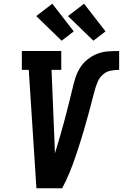

<svg xmlns="http://www.w3.org/2000/svg" viewBox="-20 -1008 658 1028"><path d="M175 0 134 -634H97V-735H308V-634H256L272 -245Q272 -231 273 -216.5Q274 -202 274 -187Q283 -216 291.5 -244.5Q300 -273 308 -301.5Q316 -330 324 -359Q332 -388 339 -416.5Q346 -445 353.5 -473.5Q361 -502 367.5 -531Q374 -560 383 -589Q392 -618 408 -644Q424 -670 449 -690Q474 -710 502 -720.5Q530 -731 559.5 -733Q589 -735 618 -735V-634Q596 -634 572.5 -629.5Q549 -625 531 -609Q513 -593 503.5 -571Q494 -549 488 -527Q482 -505 476 -482.5Q470 -460 464.5 -438Q459 -416 452.5 -393.5Q446 -371 440 -349Q434 -327 427.5 -305Q421 -283 414 -261Q407 -239 400 -217Q393 -195 385.5 -173Q378 -151 370 -129Q362 -107 353 -85.5Q344 -64 334 -42.5Q324 -21 313 0ZM480 -790 344 -922 430 -988 545 -840ZM310 -790 174 -922 260 -988 375 -840Z"/></svg>

Font: Iosevka Slab Extended Oblique
Style: Bold
Weight: 700
Width: 7
Italic angle: -9°
Monospace: yes
Designer: Belleve Invis
Foundry: Belleve Invis
Version: Version 11.1.1; ttfautohint (v1.8.3)